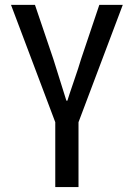

<svg xmlns="http://www.w3.org/2000/svg" viewBox="-20 -755 540 775"><path d="M203.1 0V-261.7L24.4 -735.4H121.1L195.3 -516.6Q243.2 -364.3 248 -348.6H252Q257.8 -368.2 277.8 -426.3Q297.9 -484.4 307.6 -517.6L380.9 -735.4H475.6L296.9 -261.7V0Z"/></svg>

Font: Gen Shin Gothic Monospace Regular
Style: Regular
Weight: 400
Designer: [Source Han Sans]
Ryoko NISHIZUKA  (kana & ideographs); Paul D. Hunt (Latin, Greek & Cyrillic); Wenlong ZHANG  (bopomofo
Version: Version 1.002.20150607